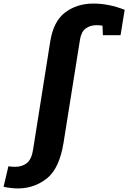

<svg xmlns="http://www.w3.org/2000/svg" viewBox="-151 -811 718 1075"><path d="M547 -756 524 -614H425L423 -667Q408 -670 389 -670Q354 -670 329 -651.5Q304 -633 297 -590L205 -13Q182 132 111.5 188Q41 244 -51 244Q-86 244 -131 235L-104 120Q-86 123 -67 123Q-26 123 0 101.5Q26 80 34 28L130 -577Q148 -692 214 -741.5Q280 -791 372 -791Q459 -791 547 -756Z"/></svg>

Font: Bitter Pro ExtraBold
Style: Italic
Weight: 800
Italic angle: -9°
Designer: Sol Matas, and Bitter project Authors
Foundry: Sol Matas
Version: Version 1.010